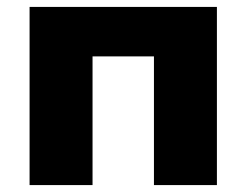

<svg xmlns="http://www.w3.org/2000/svg" viewBox="-20 -535 712 555"><path d="M65.5 0V-515H607V0H425V-372H247.5V0Z"/></svg>

Font: Geologica Cursive ExtraBold
Style: Regular
Weight: 800
Designer: Sindre Bremnes, Frode Helland
Foundry: Monokrom Skriftforlag AS
Version: Version 1.010;gftools[0.9.28]